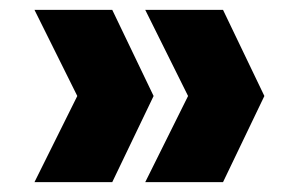

<svg xmlns="http://www.w3.org/2000/svg" viewBox="-20 -490 597 390"><path d="M50 -120C50 -120 208 -120 208 -120C208 -120 292 -295 292 -295C292 -295 208 -470 208 -470C208 -470 50 -470 50 -470C50 -470 137 -295 137 -295C137 -295 50 -120 50 -120ZM275 -120C275 -120 433 -120 433 -120C433 -120 517 -295 517 -295C517 -295 433 -470 433 -470C433 -470 275 -470 275 -470C275 -470 362 -295 362 -295C362 -295 275 -120 275 -120Z"/></svg>

Font: Girnar Poppins
Style: Bold
Weight: 500
Designer: Ninad Kale (Devanagari), Jonny Pinhorn (Latin)
Foundry: Indian Type Foundry
Version: ""